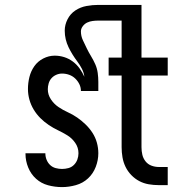

<svg xmlns="http://www.w3.org/2000/svg" viewBox="-20 -755 790 783"><path d="M233 8Q204 8 176 0.5Q148 -7 127 -26Q106 -45 95 -72Q84 -99 84 -127V-130H165V-129Q165 -116 170 -103.5Q175 -91 184.5 -82Q194 -73 207 -69.5Q220 -66 233 -66Q246 -66 259 -69.5Q272 -73 281.5 -82.5Q291 -92 295.5 -104.5Q300 -117 300 -130Q300 -153 287 -172Q274 -191 255.5 -202.5Q237 -214 217 -223.5Q197 -233 178.5 -245.5Q160 -258 144.5 -273.5Q129 -289 117.5 -308Q106 -327 100 -348.5Q94 -370 94 -392Q94 -417 100 -441Q106 -465 120 -485Q134 -505 156.5 -516.5Q179 -528 203 -528Q223 -528 242 -522Q261 -516 277 -504Q293 -492 304.5 -476Q316 -460 324 -442Q322 -459 314 -474.5Q306 -490 295.5 -504Q285 -518 276 -532.5Q267 -547 259.5 -562.5Q252 -578 248 -595Q244 -612 244 -630Q244 -654 255.5 -676.5Q267 -699 287.5 -712.5Q308 -726 332.5 -730.5Q357 -735 381 -735H516V-671H381Q370 -671 358 -669.5Q346 -668 335.5 -663Q325 -658 317.5 -648Q310 -638 310 -627Q310 -608 318 -591Q326 -574 334 -557.5Q342 -541 351.5 -525.5Q361 -510 368.5 -493Q376 -476 378.5 -457.5Q381 -439 381 -421V-384H310Q310 -399 303.5 -412Q297 -425 286.5 -435Q276 -445 262 -450Q248 -455 233 -455Q221 -455 209.5 -450Q198 -445 190 -436Q182 -427 178.5 -415Q175 -403 175 -391Q175 -369 187.5 -350Q200 -331 218.5 -318.5Q237 -306 257 -297Q277 -288 295 -275.5Q313 -263 329 -247.5Q345 -232 357 -213.5Q369 -195 375 -173.5Q381 -152 381 -130Q381 -102 370.5 -74.5Q360 -47 339 -27.5Q318 -8 289.5 0Q261 8 233 8ZM628 0Q607 0 586.5 -3.5Q566 -7 548 -16.5Q530 -26 515.5 -41Q501 -56 492 -74.5Q483 -93 479.5 -113.5Q476 -134 476 -155V-447H423V-520H476V-735H557V-520H664V-447H557V-155Q557 -139 560.5 -124Q564 -109 573.5 -97Q583 -85 597.5 -79.5Q612 -74 628 -74H664V0Z"/></svg>

Font: Iosevka Aile
Style: Regular
Weight: 400
Designer: Belleve Invis
Foundry: Belleve Invis
Version: Version 28.0.1; ttfautohint (v1.8.4)